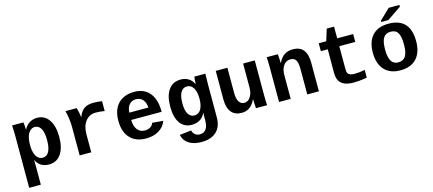

<svg xmlns="http://www.w3.org/2000/svg" viewBox="-62 -1342 4926 2184"><g transform="rotate(-15 2400.5 -250.0)"><path d="M201.2 -528.3Q204.1 -518.1 206.3 -487.3Q208.5 -456.5 208.5 -442.4H210.4Q233.9 -488.8 273.2 -513.7Q312.5 -538.6 364.7 -538.6Q452.6 -538.6 502.7 -464.8Q552.7 -391.1 552.7 -265.1Q552.7 -135.7 502.2 -63Q451.7 9.8 359.4 9.8Q307.1 9.8 268.6 -13.9Q230 -37.6 209.5 -83.5H208.5L209.5 3.4V207.5H72.3V-413.1Q72.3 -461.9 68.4 -528.3ZM207.5 -261.7Q207.5 -203.6 220.2 -164.3Q232.9 -125 256.1 -104.2Q279.3 -83.5 310.5 -83.5Q359.9 -83.5 384.8 -129.9Q409.7 -176.3 409.7 -265.1Q409.7 -355 384 -399.9Q358.4 -444.8 311.5 -444.8Q281.2 -444.8 257.3 -423.1Q233.4 -401.4 220.5 -360.8Q207.5 -320.3 207.5 -261.7Z M1127.9 -414.1Q1073.2 -423.3 1024.4 -423.3Q948.2 -423.3 903.6 -365.7Q858.9 -308.1 858.9 -213.9V0H722.2V-342.3Q722.2 -379.4 715.6 -429.7Q709 -480 696.8 -528.3H829.1Q846.7 -464.8 851.6 -417H853.5Q877.9 -483.4 919.4 -510.7Q960.9 -538.1 1027.3 -538.1Q1078.1 -538.1 1127.9 -529.8Z M1505.9 9.8Q1382.8 9.8 1315.9 -62.7Q1249 -135.3 1249 -266.6Q1249 -354.5 1280.5 -415Q1312 -475.6 1370.1 -506.8Q1428.2 -538.1 1507.8 -538.1Q1623.5 -538.1 1687.5 -460.9Q1751.5 -383.8 1751.5 -241.7V-237.8H1393.1Q1393.1 -166 1425 -124Q1457 -82 1512.7 -82Q1548.8 -82 1576.7 -97.4Q1604.5 -112.8 1614.3 -145L1743.7 -133.8Q1716.8 -64.9 1654.3 -27.6Q1591.8 9.8 1505.9 9.8ZM1505.9 -451.7Q1455.6 -451.7 1425.8 -417.7Q1396 -383.8 1394 -323.7H1618.7Q1615.2 -382.3 1585.2 -417Q1555.2 -451.7 1505.9 -451.7Z M2101.1 211.9Q2010.3 211.9 1953.1 174.3Q1896 136.7 1882.8 69.8L2020 53.7Q2027.3 85.4 2050.3 104Q2073.2 122.6 2105 122.6Q2154.3 122.6 2179.7 87.2Q2205.1 51.8 2205.1 -18.1V-46.9L2206.1 -103H2205.1Q2159.7 -5.9 2044.9 -5.9Q1957.5 -5.9 1909.2 -74Q1860.8 -142.1 1860.8 -268.6Q1860.8 -396.5 1911.1 -466.6Q1961.4 -536.6 2055.2 -536.6Q2106.4 -536.6 2145 -512.9Q2183.6 -489.3 2205.1 -443.4H2207.5Q2207.5 -460.4 2209.7 -489.7Q2211.9 -519 2214.4 -528.3H2344.2Q2341.3 -475.6 2341.3 -406.2V-16.1Q2341.3 94.7 2279.1 153.3Q2216.8 211.9 2101.1 211.9ZM2206.1 -271.5Q2206.1 -351.6 2178.7 -397Q2151.4 -442.4 2104 -442.4Q2055.2 -442.4 2029.5 -398.2Q2003.9 -354 2003.9 -268.6Q2003.9 -183.6 2030.3 -142.3Q2056.6 -101.1 2103 -101.1Q2152.8 -101.1 2179.4 -147Q2206.1 -192.9 2206.1 -271.5Z M2603.5 -528.3V-231.9Q2603.5 -164.6 2625.2 -128.7Q2647 -92.8 2687.5 -92.8Q2731.4 -92.8 2760 -136Q2788.6 -179.2 2788.6 -245.1V-528.3H2925.8V-118.2Q2925.8 -50.8 2929.7 0H2798.8Q2793 -70.3 2793 -105H2790.5Q2738.3 9.8 2630.4 9.8Q2550.3 9.8 2508.3 -41.3Q2466.3 -92.3 2466.3 -192.9V-528.3Z M3402.8 0V-302.2Q3402.8 -371.1 3384 -403.3Q3365.2 -435.5 3319.3 -435.5Q3268.6 -435.5 3238 -392.3Q3207.5 -349.1 3207.5 -283.2V0H3070.3V-410.2Q3070.3 -452.6 3069.1 -479.7Q3067.9 -506.8 3066.4 -528.3H3197.3Q3198.7 -519 3201.2 -478.8Q3203.6 -438.5 3203.6 -423.3H3205.6Q3233.4 -483.9 3275.4 -511.2Q3317.4 -538.6 3375.5 -538.6Q3539.6 -538.6 3539.6 -335.4V0Z M3760.7 -435.5H3679.2V-528.3H3767.6L3810.5 -666H3896.5V-528.3H4084.5V-435.5H3896.5V-176.8Q3896.5 -133.8 3904.5 -118.9Q3912.6 -104 3930.7 -95.5Q3948.7 -86.9 3981.4 -86.9Q4042 -86.9 4106 -100.1V-9.3Q4036.6 2 4007.8 4.2Q3979 6.3 3947.8 6.3Q3885.7 6.3 3844 -10.5Q3802.2 -27.3 3781 -63.2Q3759.8 -99.1 3759.8 -164.1Z M4755.9 -264.6Q4755.9 -133.3 4689.5 -61.8Q4623 9.8 4498.5 9.8Q4378.4 9.8 4312 -61.8Q4245.6 -133.3 4245.6 -264.6Q4245.6 -395.5 4311.5 -466.8Q4377.4 -538.1 4501.5 -538.1Q4755.9 -538.1 4755.9 -264.6ZM4612.3 -264.6Q4612.3 -358.4 4587.4 -401.1Q4562.5 -443.8 4503.4 -443.8Q4442.9 -443.8 4416.3 -400.9Q4389.6 -357.9 4389.6 -264.6Q4389.6 -170.4 4416.7 -127.2Q4443.8 -84 4497.1 -84Q4557.6 -84 4585 -126.7Q4612.3 -169.4 4612.3 -264.6ZM4429.2 -578.1V-593.3L4552.2 -711.9H4678.2V-690.9L4512.2 -578.1Z"/></g></svg>

Font: Cousine
Style: Bold
Weight: 700
Monospace: yes
Designer: Steve Matteson
Foundry: Ascender Corporation
Version: Version 1.20